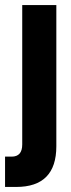

<svg xmlns="http://www.w3.org/2000/svg" viewBox="-48 -540 283 760"><path d="M-28 200V80H-2Q40 80 40 32V-520H175V39Q175 200 16 200Z"/></svg>

Font: Cal Sans
Style: Regular
Weight: 400
Designer: Designer Mark Davis DBA MarkFonts
Foundry: Designer Mark Davis DBA MarkFonts
Version: Version 1.000